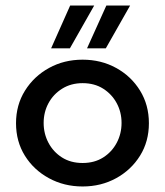

<svg xmlns="http://www.w3.org/2000/svg" viewBox="-20 -667 598 695"><path d="M279 8Q212 8 157 -22Q102 -52 70 -103.5Q38 -155 38 -221Q38 -287 70.5 -339Q103 -391 157.5 -421Q212 -451 279 -451Q346 -451 400.5 -421Q455 -391 487 -339Q519 -287 519 -221Q519 -155 487 -103.5Q455 -52 400.5 -22Q346 8 279 8ZM279 -77Q322 -77 353.5 -97Q385 -117 402.5 -150Q420 -183 420 -222Q420 -261 402.5 -293.5Q385 -326 353.5 -346Q322 -366 279 -366Q237 -366 205 -346Q173 -326 155.5 -293.5Q138 -261 138 -222Q138 -183 155.5 -150Q173 -117 204.5 -97Q236 -77 279 -77ZM165 -492 234 -647H321L233 -492ZM295 -492 365 -647H451L363 -492Z"/></svg>

Font: Teachers Medium
Style: Regular
Weight: 500
Designer: Alfredo Marco Pradil, Chank Diesel
Version: Version 1.001